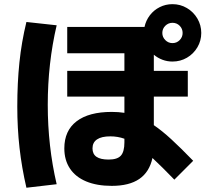

<svg xmlns="http://www.w3.org/2000/svg" viewBox="-20 -838 978 905"><path d="M283.2 -138.7Q283.2 -222.2 341.1 -266.4Q398.9 -310.5 506.8 -310.5Q538.1 -310.5 566.4 -306.2V-382.8H296.9V-503.9H566.4V-586.9H296.9V-710.9H661.1Q667.5 -741.2 686.3 -765.9Q705.1 -790.5 732.9 -804.4Q760.7 -818.4 793 -818.4Q830.1 -818.4 861.1 -800Q892.1 -781.7 910.4 -750.5Q928.7 -719.2 928.7 -682.6Q928.7 -646 910.4 -615Q892.1 -584 861.1 -565.9Q830.1 -547.9 793 -547.9Q768.1 -547.9 745.6 -556.4Q723.1 -564.9 705.1 -580.1V-503.9H865.2V-382.8H705.1V-248Q743.2 -222.2 787.6 -181.4Q832 -140.6 890.6 -80.1L801.8 8.8Q744.6 -50.3 698.7 -93.3Q684.1 -26.9 636.5 5.6Q588.9 38.1 506.8 38.1Q436.5 38.1 386.2 17.1Q335.9 -3.9 309.6 -43.7Q283.2 -83.5 283.2 -138.7ZM840.8 -682.6Q840.8 -702.6 826.9 -716.6Q813 -730.5 793 -730.5Q773.4 -730.5 759.3 -716.6Q745.1 -702.6 745.1 -682.6Q745.1 -663.1 759.3 -648.9Q773.4 -634.8 793 -634.8Q813 -634.8 826.9 -648.9Q840.8 -663.1 840.8 -682.6ZM61.5 -335.9Q61.5 -446.8 71.5 -543.5Q81.5 -640.1 104.5 -734.4L247.1 -718.8Q205.1 -539.1 205.1 -343.8Q205.1 -149.4 247.1 30.3L104.5 46.9Q82.5 -47.9 72 -141.1Q61.5 -234.4 61.5 -335.9ZM492.2 -85.9Q533.2 -85.9 549.8 -104.5Q566.4 -123 566.4 -167V-184.1Q534.7 -195.3 500 -195.3Q458.5 -195.3 437.3 -180.9Q416 -166.5 416 -138.7Q416 -111.8 434.8 -98.9Q453.6 -85.9 492.2 -85.9Z"/></svg>

Font: Pretendard JP ExtraBold
Style: Regular
Weight: 800
Designer: Base glyphs from Inter by Rasmus Andersson; Hangeul glyphs from Noto Sans CJK(Source Han Sans) by Jang Soo-young and Kan
Foundry: Kil Hyung-jin
Version: Version 1.309